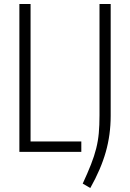

<svg xmlns="http://www.w3.org/2000/svg" viewBox="-20 -760 649 961"><path d="M394 159Q419 105 435.5 63Q452 21 461.5 -17Q471 -55 474.5 -94Q478 -133 478 -182V-740H534V-180Q534 -86 509.5 0.5Q485 87 432 181ZM77 -740H133V-52H387V0H77Z"/></svg>

Font: Encode Sans Compressed
Style: Light
Weight: 300
Designer: Pablo Impallari, Andres Torresi
Foundry: Pablo Impallari, Andres Torresi
Version: Version 1.000; ttfautohint (v1.00) -l 8 -r 50 -G 200 -x 14 -